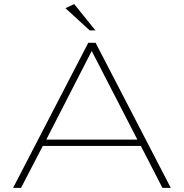

<svg xmlns="http://www.w3.org/2000/svg" viewBox="-20 -913 893 933"><path d="M415.8 -765.3H443.6L340.6 -893.1L298 -873.3ZM205 -234.7 425.7 -665.3 647.5 -234.7ZM43.6 0H82.2L188.1 -204H664.4L769.3 0H809.9L444.6 -705H408.9Z"/></svg>

Font: Meinily
Style: Regular
Weight: 500
Designer: Paul Hayes
Foundry: Paul Hayes
Version: Version 1.0; ttfautohint (v1.8.4.7-5d5b)